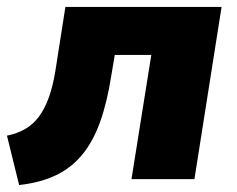

<svg xmlns="http://www.w3.org/2000/svg" viewBox="-25 -515 681 552"><path d="M30 17 -5 -125Q25 -131 48 -144.5Q71 -158 87.5 -180.5Q104 -203 115.5 -235Q127 -267 134 -310L163 -495H612L534 0H353L410 -357H305L295 -298Q283 -221 263 -165Q243 -109 212 -71Q181 -33 136.5 -11.5Q92 10 30 17Z"/></svg>

Font: Nunito Sans 11pt Black
Style: Italic
Weight: 900
Italic angle: -9°
Version: Version 3.101;gftools[0.9.27]